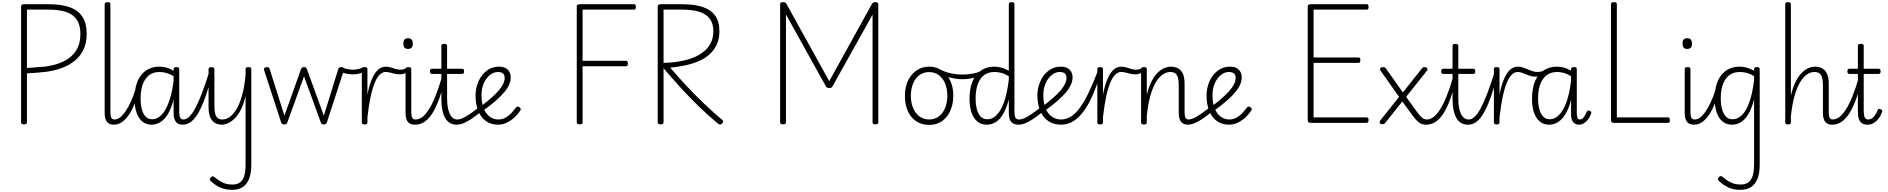

<svg xmlns="http://www.w3.org/2000/svg" viewBox="-20 -1135 17440 1774"><path d="M202 14Q175 14 175 -5V-1076Q175 -1086 182 -1091Q189 -1096 203 -1096H431Q546 -1096 623.5 -1068.5Q701 -1041 741 -980.5Q781 -920 781 -822Q781 -741 753 -680Q725 -619 673.5 -576Q622 -533 552.5 -507Q483 -481 401 -471Q357 -466 313 -462.5Q269 -459 229 -457V-5Q229 5 223 9.5Q217 14 202 14ZM229 -507Q255 -508 284.5 -510.5Q314 -513 343.5 -516Q373 -519 399 -520Q496 -533 569 -568.5Q642 -604 682.5 -667Q723 -730 723 -820Q723 -902 690.5 -951.5Q658 -1001 593 -1023.5Q528 -1046 431 -1046H229Z M1033 17Q1014 17 998 11.5Q982 6 970.5 -6.5Q959 -19 953 -40.5Q947 -62 947 -94V-1096Q947 -1106 953.5 -1110.5Q960 -1115 973 -1115Q987 -1115 993.5 -1110.5Q1000 -1106 1000 -1096V-99Q1000 -65 1008.5 -48Q1017 -31 1039 -31Q1048 -31 1053 -23.5Q1058 -16 1057 -7Q1056 2 1050 9.5Q1044 17 1033 17Z M1033 17Q1023 17 1017.5 9.5Q1012 2 1012.5 -7Q1013 -16 1020 -23.5Q1027 -31 1040 -31Q1065 -31 1091 -51.5Q1117 -72 1141.5 -109Q1166 -146 1188.5 -194.5Q1211 -243 1229 -301Q1232 -310 1240 -311.5Q1248 -313 1254.5 -308.5Q1261 -304 1259 -293Q1246 -236 1225 -180.5Q1204 -125 1175 -80.5Q1146 -36 1110.5 -9.5Q1075 17 1033 17Z M1379 17Q1331 17 1296 -11.5Q1261 -40 1242 -93.5Q1223 -147 1223 -223Q1223 -275 1232 -320.5Q1241 -366 1259.5 -402.5Q1278 -439 1306 -465Q1334 -491 1370.5 -505Q1407 -519 1453 -519Q1493 -519 1527.5 -507.5Q1562 -496 1600 -471V-419Q1559 -449 1522 -459.5Q1485 -470 1456 -470Q1422 -470 1394 -460Q1366 -450 1345 -429.5Q1324 -409 1309 -379.5Q1294 -350 1286.5 -311Q1279 -272 1279 -224Q1279 -173 1289.5 -129.5Q1300 -86 1324 -59.5Q1348 -33 1388 -33Q1433 -33 1473 -74Q1513 -115 1543 -200Q1573 -285 1587 -416L1607 -349Q1593 -223 1561 -142Q1529 -61 1483 -22Q1437 17 1379 17ZM1670 17Q1650 17 1634 11.5Q1618 6 1607 -7Q1596 -20 1590 -41.5Q1584 -63 1584 -95V-496Q1584 -506 1590.5 -510.5Q1597 -515 1610 -515Q1624 -515 1630 -510.5Q1636 -506 1636 -496V-100Q1636 -64 1645 -47.5Q1654 -31 1676 -31Q1686 -31 1690.5 -23.5Q1695 -16 1694.5 -7Q1694 2 1688 9.5Q1682 17 1670 17Z M1668 17Q1658 17 1652.5 9.5Q1647 2 1647.5 -7Q1648 -16 1655 -23.5Q1662 -31 1675 -31Q1701 -31 1728 -56Q1755 -81 1784 -134.5Q1813 -188 1845.5 -273Q1878 -358 1915 -477Q1918 -487 1926.5 -488.5Q1935 -490 1942 -485Q1949 -480 1946 -469Q1915 -349 1884 -258Q1853 -167 1820.5 -106Q1788 -45 1750.5 -14Q1713 17 1668 17Z M2029 17Q1997 17 1969 2.5Q1941 -12 1924 -47.5Q1907 -83 1907 -145V-496Q1907 -506 1913.5 -510.5Q1920 -515 1934 -515Q1947 -515 1954 -510.5Q1961 -506 1961 -496V-155Q1961 -113 1968 -85.5Q1975 -58 1991.5 -44.5Q2008 -31 2034 -31Q2067 -31 2100 -53Q2133 -75 2163 -123Q2193 -171 2215.5 -249.5Q2238 -328 2249 -440V-496Q2249 -506 2255.5 -510.5Q2262 -515 2276 -515Q2290 -515 2296 -510.5Q2302 -506 2302 -496V383Q2302 462 2282.5 514.5Q2263 567 2223.5 593Q2184 619 2124 619Q2082 619 2046 608.5Q2010 598 1980.5 579.5Q1951 561 1927 537Q1918 529 1918.5 521.5Q1919 514 1928 503Q1938 494 1945.5 494Q1953 494 1962 502Q1998 532 2036 551Q2074 570 2128 570Q2171 570 2198 550.5Q2225 531 2237 489Q2249 447 2249 381V-249Q2232 -173 2205.5 -121.5Q2179 -70 2148 -40Q2117 -10 2086.5 3.5Q2056 17 2029 17Z M2607 15Q2593 15 2587 9.5Q2581 4 2578 -4L2421 -484Q2416 -496 2423 -505.5Q2430 -515 2447 -515Q2458 -515 2464 -510.5Q2470 -506 2472 -496L2608 -66L2761 -496Q2765 -506 2771.5 -510.5Q2778 -515 2790 -515Q2801 -515 2807 -510.5Q2813 -506 2816 -496L2972 -66L3105 -496Q3108 -506 3114 -510.5Q3120 -515 3131 -515Q3149 -515 3155.5 -506Q3162 -497 3156 -482L3000 -4Q2997 4 2990.5 9.5Q2984 15 2971 15Q2958 15 2952.5 9.5Q2947 4 2944 -4L2789 -430L2635 -4Q2633 4 2626.5 9.5Q2620 15 2607 15Z M3240 -448Q3215 -448 3183.5 -454Q3152 -460 3132 -470Q3125 -474 3124 -481.5Q3123 -489 3127.5 -497Q3132 -505 3137.5 -509Q3143 -513 3148 -510Q3168 -501 3194.5 -496Q3221 -491 3243 -491Q3263 -491 3289 -496.5Q3315 -502 3331 -512Q3339 -516 3344 -507.5Q3349 -499 3350 -488.5Q3351 -478 3344 -474Q3331 -465 3313 -459Q3295 -453 3276 -450.5Q3257 -448 3240 -448Z M3348 15Q3335 15 3329 10.5Q3323 6 3323 -4V-496Q3323 -506 3329 -510.5Q3335 -515 3348 -515Q3362 -515 3368.5 -510.5Q3375 -506 3375 -496V-260Q3390 -339 3410 -389.5Q3430 -440 3452 -468Q3474 -496 3497 -507.5Q3520 -519 3544 -519Q3555 -519 3560 -511.5Q3565 -504 3564.5 -494.5Q3564 -485 3558.5 -477.5Q3553 -470 3542 -470Q3515 -470 3490.5 -447.5Q3466 -425 3444.5 -375.5Q3423 -326 3405.5 -246.5Q3388 -167 3375 -53V-4Q3375 6 3368.5 10.5Q3362 15 3348 15Z M3673 -448Q3650 -448 3628 -453.5Q3606 -459 3584 -464.5Q3562 -470 3540 -470Q3530 -470 3525 -477.5Q3520 -485 3520 -494.5Q3520 -504 3525.5 -511.5Q3531 -519 3543 -519Q3569 -519 3591 -512Q3613 -505 3635 -498Q3657 -491 3681 -491Q3693 -491 3705.5 -494Q3718 -497 3730 -503Q3739 -508 3745.5 -502Q3752 -496 3753 -486.5Q3754 -477 3746 -472Q3727 -458 3709 -453Q3691 -448 3673 -448Z M3814 17Q3794 17 3778 11.5Q3762 6 3750.5 -6.5Q3739 -19 3733 -40.5Q3727 -62 3727 -94V-496Q3727 -506 3733.5 -510.5Q3740 -515 3753 -515Q3767 -515 3773.5 -510.5Q3780 -506 3780 -496V-99Q3780 -65 3788.5 -48Q3797 -31 3820 -31Q3830 -31 3834.5 -23.5Q3839 -16 3838.5 -7Q3838 2 3832 9.5Q3826 17 3814 17ZM3750 -683Q3728 -683 3717.5 -695.5Q3707 -708 3707 -732Q3707 -757 3717.5 -769.5Q3728 -782 3750 -782Q3772 -782 3783 -769.5Q3794 -757 3794 -732Q3795 -707 3783.5 -695Q3772 -683 3750 -683Z M3814 17Q3804 17 3798.5 9.5Q3793 2 3793.5 -7Q3794 -16 3801 -23.5Q3808 -31 3821 -31Q3851 -31 3881 -53Q3911 -75 3941.5 -122Q3972 -169 4002.5 -244.5Q4033 -320 4064 -426Q4067 -435 4075.5 -436.5Q4084 -438 4091 -433Q4098 -428 4096 -418Q4069 -310 4040 -228.5Q4011 -147 3977.5 -92.5Q3944 -38 3903.5 -10.5Q3863 17 3814 17Z M4200 17Q4164 17 4137.5 1.5Q4111 -14 4093.5 -44.5Q4076 -75 4067 -119Q4058 -163 4058 -221V-452H3972Q3962 -452 3957.5 -457.5Q3953 -463 3953 -476Q3953 -488 3957.5 -494Q3962 -500 3972 -500H4058V-711Q4058 -721 4064.5 -725.5Q4071 -730 4085 -730Q4098 -730 4104.5 -725.5Q4111 -721 4111 -711V-500H4249Q4259 -500 4263.5 -494Q4268 -488 4268 -476Q4268 -463 4263.5 -457.5Q4259 -452 4249 -452H4111V-230Q4111 -186 4116.5 -149.5Q4122 -113 4134 -86.5Q4146 -60 4164 -45.5Q4182 -31 4207 -31Q4217 -31 4222 -23.5Q4227 -16 4226.5 -7Q4226 2 4219.5 9.5Q4213 17 4200 17Z M4202 17Q4192 17 4186.5 9.5Q4181 2 4181.5 -7Q4182 -16 4189 -23.5Q4196 -31 4209 -31Q4226 -31 4251 -41.5Q4276 -52 4314 -77Q4352 -102 4407 -146Q4415 -152 4422.5 -149.5Q4430 -147 4434.5 -139.5Q4439 -132 4438.5 -123.5Q4438 -115 4430 -108Q4370 -58 4327.5 -31Q4285 -4 4255 6.5Q4225 17 4202 17Z M4581 17Q4516 17 4469.5 -16.5Q4423 -50 4398.5 -111Q4374 -172 4374 -254Q4374 -300 4388 -347.5Q4402 -395 4430 -433.5Q4458 -472 4498 -495.5Q4538 -519 4590 -519Q4629 -519 4652.5 -505.5Q4676 -492 4687.5 -469.5Q4699 -447 4699 -420Q4699 -387 4684 -352.5Q4669 -318 4638 -281.5Q4607 -245 4561 -204.5Q4515 -164 4452 -119L4422 -151Q4477 -194 4519 -230.5Q4561 -267 4588.5 -299.5Q4616 -332 4629.5 -360.5Q4643 -389 4643 -415Q4643 -444 4626 -457Q4609 -470 4581 -470Q4551 -470 4523.5 -453.5Q4496 -437 4474.5 -408Q4453 -379 4441 -340.5Q4429 -302 4429 -257Q4429 -177 4451.5 -127.5Q4474 -78 4508.5 -54.5Q4543 -31 4582 -31Q4623 -31 4654.5 -50Q4686 -69 4709.5 -95.5Q4733 -122 4749 -143Q4756 -151 4764 -150.5Q4772 -150 4780 -144Q4788 -137 4791 -130Q4794 -123 4788 -115Q4768 -83 4736 -52.5Q4704 -22 4664.5 -2.5Q4625 17 4581 17Z M5336 14Q5309 14 5309 -5V-1076Q5309 -1086 5316 -1091Q5323 -1096 5337 -1096H5839Q5847 -1096 5851 -1090.5Q5855 -1085 5855 -1071Q5855 -1057 5851 -1051.5Q5847 -1046 5839 -1046H5363V-573H5764Q5772 -573 5776.5 -567.5Q5781 -562 5781 -548Q5781 -534 5776.5 -528.5Q5772 -523 5764 -523H5363V-5Q5363 5 5357 9.5Q5351 14 5336 14Z M6084 14Q6069 14 6063 9Q6057 4 6057 -7V-1076Q6057 -1086 6064 -1091Q6071 -1096 6085 -1096H6282Q6398 -1096 6474 -1070Q6550 -1044 6588.5 -989.5Q6627 -935 6627 -848Q6627 -785 6608 -737Q6589 -689 6556 -653Q6523 -617 6479.5 -592Q6436 -567 6384.5 -550.5Q6333 -534 6279.5 -524.5Q6226 -515 6173 -510Q6243 -427 6321.5 -343Q6400 -259 6483.5 -179.5Q6567 -100 6653 -27Q6662 -21 6662 -12.5Q6662 -4 6651 7Q6642 16 6633 16Q6624 16 6615 8Q6525 -66 6437.5 -151Q6350 -236 6268.5 -325.5Q6187 -415 6111 -504V-7Q6111 4 6105 9Q6099 14 6084 14ZM6111 -554Q6157 -555 6203.5 -560Q6250 -565 6294.5 -575Q6339 -585 6380.5 -600.5Q6422 -616 6456 -638.5Q6490 -661 6516 -691Q6542 -721 6556.5 -759.5Q6571 -798 6571 -848Q6571 -916 6539.5 -960Q6508 -1004 6444.5 -1025Q6381 -1046 6285 -1046H6111Z M7215 14Q7188 14 7188 -5V-1096Q7188 -1106 7195 -1110.5Q7202 -1115 7216 -1115Q7230 -1115 7236 -1111Q7242 -1107 7247 -1098L7642 -385L8036 -1098Q8042 -1107 8048 -1111Q8054 -1115 8068 -1115Q8095 -1115 8095 -1096V-5Q8095 5 8089 9.5Q8083 14 8068 14Q8042 14 8042 -5V-1000L7673 -339Q7667 -328 7660.5 -325Q7654 -322 7642 -322Q7631 -322 7624 -324.5Q7617 -327 7610 -339L7242 -1001V-5Q7242 5 7236 9.5Q7230 14 7215 14Z M8565 19Q8497 19 8446.5 -14Q8396 -47 8368.5 -107.5Q8341 -168 8341 -250Q8341 -310 8357.5 -359Q8374 -408 8404.5 -444Q8435 -480 8475.5 -499.5Q8516 -519 8565 -519Q8631 -519 8681 -485Q8731 -451 8759.5 -390.5Q8788 -330 8788 -252Q8788 -204 8777.5 -162Q8767 -120 8748 -87Q8729 -54 8702 -30Q8675 -6 8640.5 6.5Q8606 19 8565 19ZM8565 -31Q8603 -31 8634 -47Q8665 -63 8687 -92.5Q8709 -122 8721 -162.5Q8733 -203 8733 -252Q8733 -315 8712 -364.5Q8691 -414 8653.5 -441.5Q8616 -469 8565 -469Q8527 -469 8495.5 -453Q8464 -437 8442 -408Q8420 -379 8408 -338.5Q8396 -298 8396 -250Q8396 -186 8417 -136.5Q8438 -87 8476 -59Q8514 -31 8565 -31Z M8871 -403Q8825 -403 8766.5 -416Q8708 -429 8649 -460Q8642 -464 8640.5 -471Q8639 -478 8641.5 -485Q8644 -492 8650.5 -495Q8657 -498 8664 -494Q8694 -478 8729.5 -467Q8765 -456 8802.5 -451Q8840 -446 8874 -446Q8907 -446 8941.5 -450.5Q8976 -455 9006.5 -464Q9037 -473 9056 -486Q9065 -493 9073 -487Q9081 -481 9082 -471Q9083 -461 9072 -454Q9029 -427 8975 -415Q8921 -403 8871 -403Z M9095 17Q9046 17 9011 -11.5Q8976 -40 8957 -93.5Q8938 -147 8938 -223Q8938 -275 8947 -320.5Q8956 -366 8974.5 -402.5Q8993 -439 9021 -465Q9049 -491 9085.5 -505Q9122 -519 9168 -519Q9203 -519 9235 -509.5Q9267 -500 9301 -481V-1096Q9301 -1106 9307 -1110.5Q9313 -1115 9327 -1115Q9341 -1115 9347 -1110.5Q9353 -1106 9353 -1096V-103Q9353 -69 9361 -50Q9369 -31 9397 -31Q9405 -31 9408.5 -23.5Q9412 -16 9411.5 -7Q9411 2 9406 9.5Q9401 17 9391 17Q9370 17 9353.5 11.5Q9337 6 9325 -6.5Q9313 -19 9307 -40.5Q9301 -62 9301 -94V-216Q9279 -133 9248.5 -81.5Q9218 -30 9179.5 -6.5Q9141 17 9095 17ZM9103 -33Q9147 -33 9186 -69.5Q9225 -106 9255 -186.5Q9285 -267 9301 -399V-430Q9263 -454 9230 -462Q9197 -470 9171 -470Q9137 -470 9109 -460Q9081 -450 9059.5 -429.5Q9038 -409 9023.5 -379.5Q9009 -350 9001.5 -311Q8994 -272 8994 -224Q8994 -174 9004.5 -130.5Q9015 -87 9039 -60Q9063 -33 9103 -33Z M9393 17Q9383 17 9377.5 9.5Q9372 2 9372.5 -7Q9373 -16 9380 -23.5Q9387 -31 9400 -31Q9417 -31 9442 -41.5Q9467 -52 9505 -77Q9543 -102 9598 -146Q9606 -152 9613.5 -149.5Q9621 -147 9625.5 -139.5Q9630 -132 9629.5 -123.5Q9629 -115 9621 -108Q9561 -58 9518.5 -31Q9476 -4 9446 6.5Q9416 17 9393 17Z M9613 -151Q9668 -194 9710 -230.5Q9752 -267 9779.5 -299.5Q9807 -332 9820.5 -360.5Q9834 -389 9834 -415Q9834 -444 9817 -457Q9800 -470 9772 -470Q9742 -470 9714.5 -453.5Q9687 -437 9665.5 -408Q9644 -379 9632 -340.5Q9620 -302 9620 -257Q9620 -197 9633.5 -154Q9647 -111 9670 -84Q9693 -57 9722.5 -44Q9752 -31 9783 -31Q9793 -31 9798 -23.5Q9803 -16 9803 -7Q9803 2 9798 9.5Q9793 17 9783 17Q9714 17 9665.5 -16.5Q9617 -50 9591 -111Q9565 -172 9565 -254Q9565 -300 9579 -347.5Q9593 -395 9621 -433.5Q9649 -472 9689 -495.5Q9729 -519 9781 -519Q9820 -519 9843.5 -505.5Q9867 -492 9878.5 -469.5Q9890 -447 9890 -420Q9890 -387 9875 -352.5Q9860 -318 9829 -281.5Q9798 -245 9752 -204.5Q9706 -164 9643 -119Z M9783 17Q9774 17 9769.5 9.5Q9765 2 9765 -7Q9765 -16 9769.5 -23.5Q9774 -31 9783 -31Q9833 -31 9876.5 -59Q9920 -87 9959.5 -141.5Q9999 -196 10038.5 -278.5Q10078 -361 10120 -471Q10124 -480 10132.5 -480Q10141 -480 10148.5 -474.5Q10156 -469 10152 -460Q10118 -353 10080 -265Q10042 -177 9997.5 -114Q9953 -51 9900 -17Q9847 17 9783 17Z M10144 15Q10131 15 10125 10.5Q10119 6 10119 -4V-496Q10119 -506 10125 -510.5Q10131 -515 10144 -515Q10158 -515 10164.5 -510.5Q10171 -506 10171 -496V-260Q10186 -339 10206 -389.5Q10226 -440 10248 -468Q10270 -496 10293 -507.5Q10316 -519 10340 -519Q10351 -519 10356 -511.5Q10361 -504 10360.5 -494.5Q10360 -485 10354.5 -477.5Q10349 -470 10338 -470Q10311 -470 10286.5 -447.5Q10262 -425 10240.5 -375.5Q10219 -326 10201.5 -246.5Q10184 -167 10171 -53V-4Q10171 6 10164.5 10.5Q10158 15 10144 15Z M10469 -448Q10446 -448 10424 -453.5Q10402 -459 10380 -464.5Q10358 -470 10336 -470Q10326 -470 10321 -477.5Q10316 -485 10316 -494.5Q10316 -504 10321.5 -511.5Q10327 -519 10339 -519Q10365 -519 10387 -512Q10409 -505 10431 -498Q10453 -491 10477 -491Q10489 -491 10501.5 -494Q10514 -497 10526 -503Q10535 -508 10541.5 -502Q10548 -496 10549 -486.5Q10550 -477 10542 -472Q10523 -458 10505 -453Q10487 -448 10469 -448Z M10958 17Q10938 17 10922 11.5Q10906 6 10895 -6.5Q10884 -19 10877.5 -40.5Q10871 -62 10871 -94V-350Q10871 -391 10863.5 -417.5Q10856 -444 10839 -457Q10822 -470 10793 -470Q10760 -470 10726.5 -449Q10693 -428 10663 -380.5Q10633 -333 10610.5 -256Q10588 -179 10576 -66V-4Q10576 6 10569.5 10.5Q10563 15 10549 15Q10536 15 10529.5 10.5Q10523 6 10523 -4V-496Q10523 -506 10529.5 -510.5Q10536 -515 10549 -515Q10563 -515 10569.5 -510.5Q10576 -506 10576 -496V-258Q10594 -334 10620.5 -384.5Q10647 -435 10677.5 -464.5Q10708 -494 10739 -506.5Q10770 -519 10797 -519Q10833 -519 10862 -505Q10891 -491 10908 -456.5Q10925 -422 10925 -360V-99Q10925 -65 10933 -48Q10941 -31 10964 -31Q10974 -31 10978.5 -23.5Q10983 -16 10982.5 -7Q10982 2 10976 9.5Q10970 17 10958 17Z M10956 17Q10946 17 10940.5 9.5Q10935 2 10935.5 -7Q10936 -16 10943 -23.5Q10950 -31 10963 -31Q10980 -31 11005 -41.5Q11030 -52 11068 -77Q11106 -102 11161 -146Q11169 -152 11176.5 -149.5Q11184 -147 11188.5 -139.5Q11193 -132 11192.5 -123.5Q11192 -115 11184 -108Q11124 -58 11081.5 -31Q11039 -4 11009 6.5Q10979 17 10956 17Z M11335 17Q11270 17 11223.5 -16.5Q11177 -50 11152.5 -111Q11128 -172 11128 -254Q11128 -300 11142 -347.5Q11156 -395 11184 -433.5Q11212 -472 11252 -495.5Q11292 -519 11344 -519Q11383 -519 11406.5 -505.5Q11430 -492 11441.5 -469.5Q11453 -447 11453 -420Q11453 -387 11438 -352.5Q11423 -318 11392 -281.5Q11361 -245 11315 -204.5Q11269 -164 11206 -119L11176 -151Q11231 -194 11273 -230.5Q11315 -267 11342.5 -299.5Q11370 -332 11383.5 -360.5Q11397 -389 11397 -415Q11397 -444 11380 -457Q11363 -470 11335 -470Q11305 -470 11277.5 -453.5Q11250 -437 11228.5 -408Q11207 -379 11195 -340.5Q11183 -302 11183 -257Q11183 -177 11205.5 -127.5Q11228 -78 11262.5 -54.5Q11297 -31 11336 -31Q11377 -31 11408.5 -50Q11440 -69 11463.5 -95.5Q11487 -122 11503 -143Q11510 -151 11518 -150.5Q11526 -150 11534 -144Q11542 -137 11545 -130Q11548 -123 11542 -115Q11522 -83 11490 -52.5Q11458 -22 11418.5 -2.5Q11379 17 11335 17Z M12090 0Q12076 0 12069.5 -5.5Q12063 -11 12063 -23V-1076Q12063 -1086 12070 -1091Q12077 -1096 12091 -1096H12608Q12616 -1096 12620.5 -1090.5Q12625 -1085 12625 -1071Q12625 -1057 12620.5 -1051.5Q12616 -1046 12608 -1046H12117V-604H12533Q12541 -604 12545 -598.5Q12549 -593 12549 -579Q12549 -565 12545 -559.5Q12541 -554 12533 -554H12117V-50H12608Q12616 -50 12620.5 -44.5Q12625 -39 12625 -25Q12625 -11 12620.5 -5.5Q12616 0 12608 0Z M13156 17Q13129 17 13107 6.5Q13085 -4 13062 -29.5Q13039 -55 13008 -100L12937 -198L12785 -7Q12776 4 12770 8.5Q12764 13 12754 13Q12744 13 12736 8.5Q12728 4 12727 -4Q12726 -12 12733 -22L12907 -240L12737 -480Q12726 -496 12735 -505.5Q12744 -515 12759 -515Q12769 -515 12775.5 -511.5Q12782 -508 12790 -496L12942 -281L13111 -494Q13120 -506 13126 -510.5Q13132 -515 13141 -515Q13153 -515 13160.5 -510.5Q13168 -506 13169.5 -498Q13171 -490 13163 -480L12972 -240L13052 -129Q13081 -89 13099 -68Q13117 -47 13131.5 -39Q13146 -31 13162 -31Q13172 -31 13176 -23.5Q13180 -16 13179.5 -7Q13179 2 13173.5 9.5Q13168 17 13156 17Z M13157 17Q13147 17 13141.5 9.5Q13136 2 13136.5 -7Q13137 -16 13144 -23.5Q13151 -31 13164 -31Q13194 -31 13224 -53Q13254 -75 13284.5 -122Q13315 -169 13345.5 -244.5Q13376 -320 13407 -426Q13410 -435 13418.5 -436.5Q13427 -438 13434 -433Q13441 -428 13439 -418Q13412 -310 13383 -228.5Q13354 -147 13320.5 -92.5Q13287 -38 13246.5 -10.5Q13206 17 13157 17Z M13543 17Q13507 17 13480.5 1.5Q13454 -14 13436.5 -44.5Q13419 -75 13410 -119Q13401 -163 13401 -221V-452H13315Q13305 -452 13300.5 -457.5Q13296 -463 13296 -476Q13296 -488 13300.5 -494Q13305 -500 13315 -500H13401V-711Q13401 -721 13407.5 -725.5Q13414 -730 13428 -730Q13441 -730 13447.5 -725.5Q13454 -721 13454 -711V-500H13592Q13602 -500 13606.5 -494Q13611 -488 13611 -476Q13611 -463 13606.5 -457.5Q13602 -452 13592 -452H13454V-230Q13454 -186 13459.5 -149.5Q13465 -113 13477 -86.5Q13489 -60 13507 -45.5Q13525 -31 13550 -31Q13560 -31 13565 -23.5Q13570 -16 13569.5 -7Q13569 2 13562.5 9.5Q13556 17 13543 17Z M13545 17Q13535 17 13529.5 9.5Q13524 2 13524.5 -7Q13525 -16 13532 -23.5Q13539 -31 13552 -31Q13578 -31 13605 -56Q13632 -81 13661 -134.5Q13690 -188 13722.5 -273Q13755 -358 13792 -477Q13795 -487 13803.5 -488.5Q13812 -490 13819 -485Q13826 -480 13823 -469Q13792 -349 13761 -258Q13730 -167 13697.5 -106Q13665 -45 13627.5 -14Q13590 17 13545 17Z M13808 15Q13795 15 13789 10.5Q13783 6 13783 -4V-496Q13783 -506 13789 -510.5Q13795 -515 13808 -515Q13822 -515 13828.5 -510.5Q13835 -506 13835 -496V-260Q13850 -339 13870 -389.5Q13890 -440 13912 -468Q13934 -496 13957 -507.5Q13980 -519 14004 -519Q14015 -519 14020 -511.5Q14025 -504 14024.5 -494.5Q14024 -485 14018.5 -477.5Q14013 -470 14002 -470Q13975 -470 13950.5 -447.5Q13926 -425 13904.5 -375.5Q13883 -326 13865.5 -246.5Q13848 -167 13835 -53V-4Q13835 6 13828.5 10.5Q13822 15 13808 15Z M14163 -427Q14140 -427 14118.5 -433.5Q14097 -440 14078 -448.5Q14059 -457 14040.5 -463.5Q14022 -470 14001 -470Q13990 -470 13984 -477.5Q13978 -485 13978 -494.5Q13978 -504 13984.5 -511.5Q13991 -519 14003 -519Q14029 -519 14051.5 -511.5Q14074 -504 14095.5 -494.5Q14117 -485 14139.5 -477.5Q14162 -470 14186 -470Q14200 -470 14217 -473.5Q14234 -477 14249 -485Q14256 -489 14262 -486Q14268 -483 14270.5 -476.5Q14273 -470 14272.5 -463.5Q14272 -457 14266 -454Q14248 -445 14229 -439Q14210 -433 14193.5 -430Q14177 -427 14163 -427Z M14292 17Q14243 17 14208 -11.5Q14173 -40 14154 -93.5Q14135 -147 14135 -223Q14135 -275 14144 -320.5Q14153 -366 14171.5 -402.5Q14190 -439 14218 -465Q14246 -491 14283 -505Q14320 -519 14366 -519Q14401 -519 14431.5 -510Q14462 -501 14496 -482V-497Q14496 -506 14503 -510.5Q14510 -515 14523 -515Q14537 -515 14543 -510.5Q14549 -506 14549 -496V-95Q14549 -75 14551.5 -60.5Q14554 -46 14560 -38.5Q14566 -31 14578 -31Q14590 -31 14600 -38.5Q14610 -46 14620.5 -62Q14631 -78 14642 -104Q14645 -112 14652 -113.5Q14659 -115 14668 -111Q14678 -108 14681.5 -101.5Q14685 -95 14682 -88Q14671 -55 14653.5 -32Q14636 -9 14615 4Q14594 17 14571 17Q14552 17 14538.5 11Q14525 5 14515.5 -6.5Q14506 -18 14501 -35.5Q14496 -53 14496 -74Q14496 -109 14496 -144.5Q14496 -180 14496 -214Q14476 -134 14445 -82.5Q14414 -31 14375.5 -7Q14337 17 14292 17ZM14191 -224Q14191 -173 14202 -129.5Q14213 -86 14237 -59.5Q14261 -33 14300 -33Q14344 -33 14383 -71Q14422 -109 14452 -188.5Q14482 -268 14496 -392V-430Q14459 -454 14427 -462Q14395 -470 14368 -470Q14335 -470 14307 -460Q14279 -450 14257.5 -429.5Q14236 -409 14221 -379.5Q14206 -350 14198.5 -311Q14191 -272 14191 -224Z M14892 0Q14865 0 14865 -23V-1096Q14865 -1106 14871.5 -1110.5Q14878 -1115 14892 -1115Q14907 -1115 14913 -1110.5Q14919 -1106 14919 -1096V-50H15393Q15401 -50 15405 -44.5Q15409 -39 15409 -25Q15409 -11 15405 -5.5Q15401 0 15393 0Z M15633 17Q15613 17 15597 11.5Q15581 6 15569.5 -6.5Q15558 -19 15552 -40.5Q15546 -62 15546 -94V-496Q15546 -506 15552.5 -510.5Q15559 -515 15572 -515Q15586 -515 15592.5 -510.5Q15599 -506 15599 -496V-99Q15599 -65 15607.5 -48Q15616 -31 15639 -31Q15649 -31 15653.5 -23.5Q15658 -16 15657.5 -7Q15657 2 15651 9.5Q15645 17 15633 17ZM15569 -683Q15547 -683 15536.5 -695.5Q15526 -708 15526 -732Q15526 -757 15536.5 -769.5Q15547 -782 15569 -782Q15591 -782 15602 -769.5Q15613 -757 15613 -732Q15614 -707 15602.5 -695Q15591 -683 15569 -683Z M15633 17Q15623 17 15617.5 9.5Q15612 2 15612.5 -7Q15613 -16 15620 -23.5Q15627 -31 15640 -31Q15665 -31 15691 -51.5Q15717 -72 15741.5 -109Q15766 -146 15788.5 -194.5Q15811 -243 15829 -301Q15832 -310 15840 -311.5Q15848 -313 15854.5 -308.5Q15861 -304 15859 -293Q15846 -236 15825 -180.5Q15804 -125 15775 -80.5Q15746 -36 15710.5 -9.5Q15675 17 15633 17Z M16059 619Q15995 619 15946.5 595.5Q15898 572 15862 537Q15854 529 15853.5 520.5Q15853 512 15863 501Q15873 492 15880.5 492Q15888 492 15897 500Q15931 530 15970.5 550Q16010 570 16064 570Q16106 570 16133 550.5Q16160 531 16173.5 490Q16187 449 16187 385V-216Q16165 -132 16134 -80.5Q16103 -29 16065 -6Q16027 17 15981 17Q15932 17 15896.5 -11.5Q15861 -40 15842 -93.5Q15823 -147 15823 -223Q15823 -275 15832 -320.5Q15841 -366 15859.5 -402.5Q15878 -439 15906 -465Q15934 -491 15971 -505Q16008 -519 16054 -519Q16089 -519 16121 -509.5Q16153 -500 16187 -481V-496Q16187 -506 16193 -510.5Q16199 -515 16213 -515Q16227 -515 16233 -510.5Q16239 -506 16239 -496V388Q16239 465 16218.5 516.5Q16198 568 16158.5 593.5Q16119 619 16059 619ZM15989 -33Q16033 -33 16072 -69Q16111 -105 16141 -184.5Q16171 -264 16187 -394V-430Q16149 -455 16116 -462.5Q16083 -470 16056 -470Q16023 -470 15995 -460Q15967 -450 15945.5 -429.5Q15924 -409 15909 -379.5Q15894 -350 15886.5 -311Q15879 -272 15879 -224Q15879 -174 15890 -130.5Q15901 -87 15925 -60Q15949 -33 15989 -33Z M16908 17Q16889 17 16873.5 11.5Q16858 6 16846.5 -6.5Q16835 -19 16829 -40.5Q16823 -62 16823 -94V-350Q16823 -411 16806 -440.5Q16789 -470 16744 -470Q16711 -470 16677.5 -448.5Q16644 -427 16614.5 -379Q16585 -331 16562 -252.5Q16539 -174 16527 -60V-4Q16527 6 16520.5 10.5Q16514 15 16500 15Q16487 15 16481 10.5Q16475 6 16475 -4V-1096Q16475 -1106 16481 -1110.5Q16487 -1115 16500 -1115Q16514 -1115 16520.5 -1110.5Q16527 -1106 16527 -1096V-252Q16545 -329 16571.5 -381Q16598 -433 16628.5 -463Q16659 -493 16690.5 -506Q16722 -519 16749 -519Q16785 -519 16813.5 -505Q16842 -491 16859.5 -456.5Q16877 -422 16877 -360V-99Q16877 -65 16885 -48Q16893 -31 16914 -31Q16925 -31 16930.5 -23.5Q16936 -16 16935.5 -7Q16935 2 16928 9.5Q16921 17 16908 17Z M16907 17Q16897 17 16891.5 9.5Q16886 2 16886.5 -7Q16887 -16 16894 -23.5Q16901 -31 16914 -31Q16944 -31 16974 -53Q17004 -75 17034.5 -122Q17065 -169 17095.5 -244.5Q17126 -320 17157 -426Q17160 -435 17168.5 -436.5Q17177 -438 17184 -433Q17191 -428 17189 -418Q17162 -310 17133 -228.5Q17104 -147 17070.5 -92.5Q17037 -38 16996.5 -10.5Q16956 17 16907 17Z M17235 17Q17206 17 17186 5Q17166 -7 17156 -33Q17146 -59 17146 -101V-452H17069Q17058 -452 17053.5 -457.5Q17049 -463 17049 -475Q17049 -488 17053.5 -494Q17058 -500 17069 -500H17146V-711Q17146 -721 17152.5 -725.5Q17159 -730 17173 -730Q17187 -730 17193.5 -725.5Q17200 -721 17200 -711V-500H17336Q17347 -500 17351.5 -494Q17356 -488 17356 -475Q17356 -463 17351.5 -457.5Q17347 -452 17336 -452H17200V-113Q17200 -71 17209 -51Q17218 -31 17242 -31Q17268 -31 17289.5 -52.5Q17311 -74 17329 -118Q17332 -127 17339 -128Q17346 -129 17356 -126Q17366 -122 17369.5 -115Q17373 -108 17370 -101Q17356 -63 17335.5 -37Q17315 -11 17289.5 3Q17264 17 17235 17Z"/></svg>

Font: Playwrite FR Moderne ExtraLight
Style: Regular
Weight: 250
Version: Version 1.002